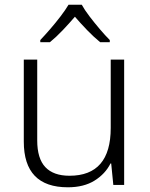

<svg xmlns="http://www.w3.org/2000/svg" viewBox="-20 -785 636 815"><path d="M507 -532V0H461L452 -91H449Q427 -47 381.5 -18.5Q336 10 268 10Q81 10 81 -184V-532H138V-189Q138 -112 172.5 -75.5Q207 -39 275 -39Q450 -39 450 -242V-532ZM327 -765Q339 -743 360 -715.5Q381 -688 404 -661Q427 -634 446 -615V-606H405Q378 -628 350 -657Q322 -686 298 -714Q274 -686 246.5 -657Q219 -628 192 -606H151V-615Q170 -635 193 -661.5Q216 -688 237 -715.5Q258 -743 271 -765Z"/></svg>

Font: Noto Sans Myanmar Light
Style: Regular
Weight: 300
Designer: Monotype Design Team
Foundry: Monotype Imaging Inc.
Version: Version 2.107; ttfautohint (v1.8.4.7-5d5b)